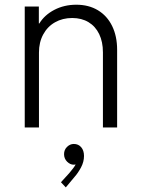

<svg xmlns="http://www.w3.org/2000/svg" viewBox="-20 -543 602 818"><path d="M85.4 -515.1H145.5V-442.9H147.5Q169.4 -479 211.4 -501Q253.4 -522.9 305.2 -522.9Q357.9 -522.9 397.2 -499.3Q436.5 -475.6 457.8 -432.1Q479 -388.7 479 -331.1V0H418.5V-320.3Q418.5 -364.7 402.6 -397.7Q386.7 -430.7 357.2 -448.5Q327.6 -466.3 287.6 -466.3Q246.6 -466.3 214.4 -448Q182.1 -429.7 164.1 -396.2Q146 -362.8 146 -319.3V0H85.4ZM239.7 233.4 274.9 194.8Q295.9 170.4 302.2 157.7Q297.4 158.7 294.4 158.7Q278.8 158.7 265.9 145.8Q252.9 132.8 252.9 113.8Q252.9 95.2 265.6 82.8Q278.3 70.3 294.4 70.3Q314 70.3 325.9 84.2Q337.9 98.1 337.9 121.6Q337.9 146.5 325 170.7Q312 194.8 297.4 210.9L260.3 255.4Z"/></svg>

Font: Reddit Mono Light
Style: Regular
Weight: 300
Monospace: yes
Designer: Stephen Hutchings
Foundry: Reddit
Version: Version 1.011